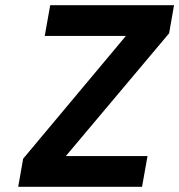

<svg xmlns="http://www.w3.org/2000/svg" viewBox="-20 -718 689 738"><path d="M233 -118H547L526 0H50L69 -108L464 -580H152L173 -698H649L630 -590Z"/></svg>

Font: Fz Poppins SemBd
Style: Italic
Weight: 600
Italic angle: -10°
Designer: Ninad Kale (Devanagari), Jonny Pinhorn (Latin)
Foundry: Indian Type Foundry
Version: Vit hóa bi Vntype.Com & FontZin.Com